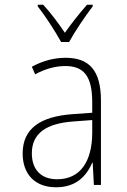

<svg xmlns="http://www.w3.org/2000/svg" viewBox="-20 -784 540 814"><path d="M239 -606H273C297 -650 341 -715 373 -757V-764H349C314 -724 284 -686 255 -645C229 -684 194 -731 163 -764H140V-757C170 -719 214 -652 239 -606ZM218 10C304 10 347 -39 371 -94H373L378 0H408V-357C408 -486 358 -539 258 -539C207 -539 159 -525 115 -501L129 -469C174 -493 216 -504 257 -504C333 -504 371 -464 371 -351V-306L287 -300C152 -290 76 -240 76 -133C76 -49 125 10 218 10ZM222 -24C156 -24 115 -63 115 -134C115 -220 178 -261 291 -269L371 -275V-219C370 -100 321 -24 222 -24Z"/></svg>

Font: Noto Sans Mono ExtraCondensed ExtraLight
Style: Regular
Weight: 200
Width: 2
Designer: Monotype Design Team
Foundry: Monotype Imaging Inc.
Version: Version 2.014